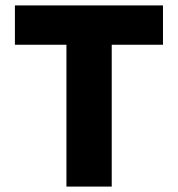

<svg xmlns="http://www.w3.org/2000/svg" viewBox="-20 -688 656 708"><path d="M392 0V-523H581V-668H35V-523H225V0Z"/></svg>

Font: Gantari ExtraBold
Style: Regular
Weight: 800
Designer: Anugrah Pasau
Foundry: Lafontype
Version: Version 1.000